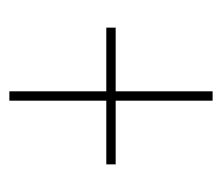

<svg xmlns="http://www.w3.org/2000/svg" viewBox="-52 -494 474 410"><g transform="rotate(-90 185.0 -289.0)"><path d="M175 -72V-279H39V-299H175V-506H195V-299H331V-279H195V-72Z"/></g></svg>

Font: Georama ExtraCondensed Thin
Style: Regular
Weight: 100
Width: 2
Designer: Jean-Baptiste Levee
Foundry: Production Type
Version: Version 1.001